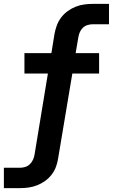

<svg xmlns="http://www.w3.org/2000/svg" viewBox="-54 -755 582 990"><path d="M-34 215V110H49Q62 110 75.5 106Q89 102 99.5 92Q110 82 116 69Q122 56 124 43L193 -376H72V-481H211L227 -580Q231 -602 239 -624Q247 -646 261.5 -665Q276 -684 295.5 -698Q315 -712 336.5 -720.5Q358 -729 380.5 -732Q403 -735 425 -735H508V-630H425Q412 -630 398 -626Q384 -622 373.5 -612Q363 -602 357.5 -589Q352 -576 350 -563L336 -481H457V-376H319L246 60Q243 82 235 104Q227 126 212.5 145Q198 164 178.5 178Q159 192 137 200.5Q115 209 93 212Q71 215 49 215Z"/></svg>

Font: Iosevka SS04 Extrabold Oblique
Style: Regular
Weight: 800
Italic angle: -9°
Monospace: yes
Designer: Belleve Invis
Foundry: Belleve Invis
Version: Version 19.0.0; ttfautohint (v1.8.4)